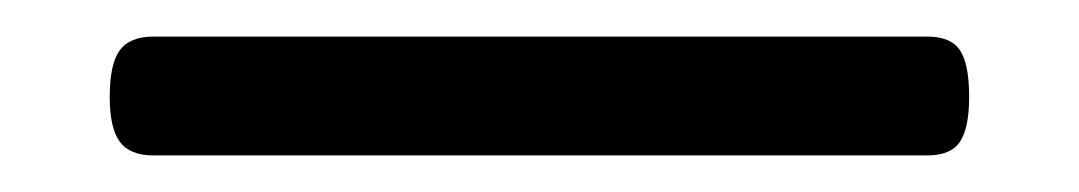

<svg xmlns="http://www.w3.org/2000/svg" viewBox="-20 43 590 105"><path d="M64 128Q51 128 45.5 120.5Q40 113 40 96Q40 78 45.5 70.5Q51 63 64 63H487Q500 63 505 70.5Q510 78 510 96Q510 113 505 120.5Q500 128 487 128Z"/></svg>

Font: Playwrite CL Light
Style: Regular
Weight: 300
Designer: Veronika Burian, José Scaglione
Foundry: TypeTogether
Version: Version 1.002